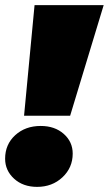

<svg xmlns="http://www.w3.org/2000/svg" viewBox="-28 -720 425 750"><path d="M107 -700H377L246 -268H66ZM-8 -100Q-8 -156 31.5 -192Q71 -228 131 -228Q186 -228 221 -197Q256 -166 256 -120Q256 -65 216 -27.5Q176 10 117 10Q62 10 27 -22Q-8 -54 -8 -100Z"/></svg>

Font: Montserrat Alternates Black
Style: Italic
Weight: 900
Italic angle: -11.3°
Designer: Julieta Ulanovsky
Foundry: Julieta Ulanovsky
Version: Version 7.200